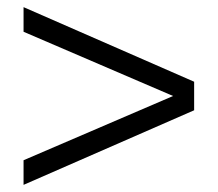

<svg xmlns="http://www.w3.org/2000/svg" viewBox="-20 -519 610 538"><path d="M46 -1 524 -210V-290L46 -499V-430L465 -250L46 -70Z"/></svg>

Font: Lingua Franca
Style: Regular
Weight: 400
Version: Version 1.19